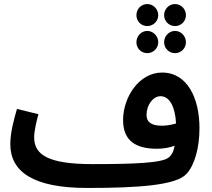

<svg xmlns="http://www.w3.org/2000/svg" viewBox="-20 -909 1049 950"><path d="M709 -780C738 -780 763 -804 763 -834C763 -864 738 -889 709 -889C678 -889 655 -864 655 -834C655 -804 678 -780 709 -780ZM846 -780C876 -780 900 -804 900 -834C900 -864 876 -889 846 -889C816 -889 792 -864 792 -834C792 -804 816 -780 846 -780ZM709 -646C738 -646 763 -670 763 -700C763 -730 738 -756 709 -756C678 -756 655 -730 655 -700C655 -670 678 -646 709 -646ZM846 -646C876 -646 900 -670 900 -700C900 -730 876 -756 846 -756C816 -756 792 -730 792 -700C792 -670 816 -646 846 -646ZM149 -229C149 -262 161 -310 170 -344L64 -370C49 -319 31 -253 31 -196C31 -60 143 21 411 21C664 21 853 8 903 -49C943 -92 967 -178 967 -275C967 -423 907 -550 782 -550C667 -550 589 -427 589 -315C589 -212 652 -173 757 -173C787 -173 818 -178 844 -188C839 -159 829 -141 815 -130C782 -102 639 -97 437 -97C219 -97 149 -143 149 -229ZM705 -340C705 -389 737 -433 774 -433C819 -433 847 -381 851 -298C828 -291 803 -287 780 -287C727 -287 705 -307 705 -340Z"/></svg>

Font: Noto Sans Arabic UI Semi
Style: Regular
Weight: 600
Designer: Nadine Chahine - Monotype Design Team
Foundry: Monotype Imaging Inc.
Version: Version 1.900